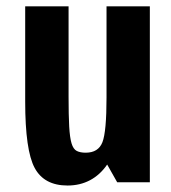

<svg xmlns="http://www.w3.org/2000/svg" viewBox="-20 -563 529 593"><path d="M191.8 -543.4H57.8V-249Q57.8 -98.6 87.1 -44.3Q116.4 10 188.6 10Q227.2 10 258.2 -6.5Q289.2 -23 311 -54.8L342 0H442.8V-543.4H309V-262Q309 -156.4 296.4 -123.9Q283.8 -91.4 244.6 -91.4Q227.8 -91.4 217.1 -96.8Q206.4 -102.2 201 -120.2Q195.6 -138.2 193.7 -172.6Q191.8 -207 191.8 -264.2Z"/></svg>

Font: Secuela Light
Style: Regular
Weight: 300
Designer: Fernando Haro
Foundry: deFharo
Version: Version 1.708